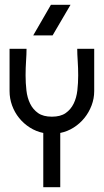

<svg xmlns="http://www.w3.org/2000/svg" viewBox="-20 -559 434 803"><path d="M161 -3Q131 -9 105 -25.5Q79 -42 60 -65.5Q41 -89 30.5 -118Q20 -147 20 -178V-355H91Q91 -333 89 -304Q87 -275 87 -243.5Q87 -212 90.5 -181Q94 -150 106 -125.5Q118 -101 139.5 -86Q161 -71 197 -71Q233 -71 254.5 -86Q276 -101 288 -125.5Q300 -150 303.5 -181Q307 -212 307 -243.5Q307 -275 305 -304Q303 -333 303 -355H374V-178Q374 -147 363 -118Q352 -89 333 -65.5Q314 -42 288 -25.5Q262 -9 232 -3V224H161ZM193 -539H275L200 -411H119L193 -539Z"/></svg>

Font: Googee
Style: Regular
Weight: 400
Designer: Peter Wiegel
Foundry: CATFonts Peter Wiegel
Version: 1.000